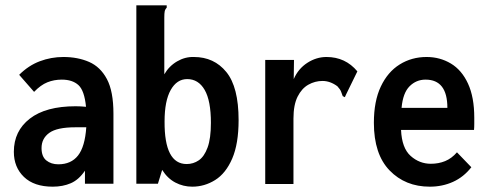

<svg xmlns="http://www.w3.org/2000/svg" viewBox="-20 -690 1840 721"><path d="M178 11Q108 11 70 -25.5Q32 -62 32 -120Q32 -198 92 -244.5Q152 -291 264 -291Q281 -291 303 -289Q297 -350 274.5 -370.5Q252 -391 212 -391Q183 -391 158 -381Q133 -371 108 -345L52 -409Q87 -444 129.5 -460Q172 -476 218 -476Q272 -476 314.5 -457.5Q357 -439 381.5 -393Q406 -347 406 -263V0H299V-49Q276 -15 246 -2Q216 11 178 11ZM136 -134Q136 -102 154 -87.5Q172 -73 199 -73Q247 -73 273 -106Q299 -139 304 -212Q293 -212 282.5 -212Q272 -212 263 -212Q194 -212 165 -191Q136 -170 136 -134Z M702 11Q668 11 638.5 -4.5Q609 -20 589 -52L573 0H492V-670H606V-661Q600 -655 598.5 -647.5Q597 -640 597 -624V-411Q615 -442 645 -459.5Q675 -477 708 -476Q784 -476 830 -419.5Q876 -363 876 -239Q876 -150 852 -94.5Q828 -39 788 -14Q748 11 702 11ZM681 -74Q706 -74 726.5 -88Q747 -102 759.5 -136Q772 -170 772 -229Q772 -312 748.5 -352.5Q725 -393 683 -393Q644 -393 621 -352Q598 -311 598 -234Q597 -74 681 -74Z M976 -465H1084L1083 -393Q1100 -432 1134 -454Q1168 -476 1206 -476Q1277 -476 1322 -422L1279 -334L1275 -325L1267 -329Q1264 -337 1261 -345.5Q1258 -354 1247 -366Q1220 -386 1191 -386Q1163 -386 1138 -372Q1113 -358 1097.5 -327Q1082 -296 1082 -245V1H976Z M1594 11Q1502 11 1443 -50Q1384 -111 1384 -229Q1384 -310 1410 -365Q1436 -420 1481 -448Q1526 -476 1582 -476Q1632 -476 1673 -451.5Q1714 -427 1737.5 -376Q1761 -325 1761 -248Q1761 -237 1761 -224.5Q1761 -212 1760 -202H1486Q1489 -134 1522 -104.5Q1555 -75 1598 -75Q1627 -75 1651.5 -85Q1676 -95 1696 -118L1750 -62Q1721 -25 1681 -7Q1641 11 1594 11ZM1488 -285H1660Q1660 -391 1578 -391Q1543 -391 1518 -366Q1493 -341 1488 -285Z"/></svg>

Font: Inconsolata SemiCondensed Bold
Style: Regular
Weight: 700
Width: 4
Monospace: yes
Designer: Raph Levien, Cyreal, Brenton Simpson
Foundry: Raph Levien, Cyreal, Google
Version: Version 3.001; ttfautohint (v1.8.2.53-6de2)